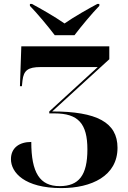

<svg xmlns="http://www.w3.org/2000/svg" viewBox="-20 -951 657 982"><path d="M260 -771H361C395 -816 451 -883 488 -921V-931H478C435 -908 360 -866 310 -831C260 -866 186 -908 143 -931H133V-921C170 -883 226 -816 260 -771ZM294 11C448 11 581 -51 581 -195C581 -325 475 -381 247 -381L539 -648V-714H89L82 -510H92L95 -539C101 -591 123 -608 188 -608H480L232 -381V-371H259C380 -371 427 -319 427 -187C427 -55 384 1 285 1C184 1 140 -67 140 -225C79 -225 36 -195 36 -137C36 -69 105 11 294 11Z"/></svg>

Font: Noto Serif Display
Style: Bold
Weight: 700
Designer: Monotype Design Team
Foundry: Monotype Imaging Inc.
Version: Version 2.009